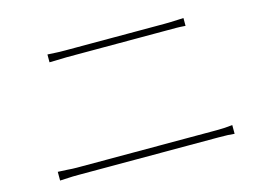

<svg xmlns="http://www.w3.org/2000/svg" viewBox="-77 -768 1155 829"><g transform="rotate(-15 500.0 -353.0)"><path d="M225 -621Q237 -620 266 -620H310H389H486H583H663H709Q734 -620 774 -622L795 -623V-588Q769 -590 754 -590H709H664H584H486H389H310H266Q241 -590 187 -588V-623ZM140 -120Q164 -118 183 -118H434H556H670H759H807Q847 -118 879 -122V-83Q855 -86 807 -86H556H434H320H231H183Q152 -86 140 -85L99 -83V-122Z"/></g></svg>

Font: Merged Yaku Han JP Thin
Style: Regular
Weight: 250
Designer: Ryoko NISHIZUKA 西塚涼子 (kana, bopomofo & ideographs); Paul D. Hunt (Latin, Greek & Cyrillic); Sandoll Communications 산돌커뮤니
Foundry: Adobe
Version: Version 2.004